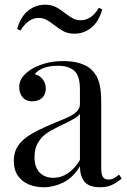

<svg xmlns="http://www.w3.org/2000/svg" viewBox="-20 -788 538 815"><path d="M39.1 0ZM255.9 -732.4Q275.4 -717.3 289.8 -709.7Q304.2 -702.1 322.8 -702.1Q368.2 -702.1 399.9 -754.9L414.1 -748Q398.9 -695.3 367.4 -670.2Q335.9 -645 295.9 -645Q270 -645 251.2 -654.5Q232.4 -664.1 210.4 -681.6Q189.9 -697.3 176 -704.6Q162.1 -711.9 144 -711.9Q99.6 -711.9 66.9 -658.2L52.7 -665Q67.9 -717.8 99.4 -742.9Q130.9 -768.1 171.9 -768.1Q196.8 -768.1 215.1 -759Q233.4 -750 255.9 -732.4ZM369.6 -491.2Q392.6 -467.8 401.1 -436.8Q409.7 -405.8 409.7 -351.1V-73.2Q409.7 -48.3 416.7 -37.1Q423.8 -25.9 440.4 -25.9Q452.6 -25.9 462.9 -31.2Q473.1 -36.6 485.4 -46.9L496.6 -29.8Q479 -16.6 467.3 -9.3Q455.6 -2 440.4 2.4Q425.3 6.8 405.3 6.8Q356.9 6.8 338.1 -17.3Q319.3 -41.5 319.3 -82Q290 -33.7 249 -13.4Q208 6.8 165.5 6.8Q130.9 6.8 102.1 -5.1Q73.2 -17.1 55.9 -42.2Q38.6 -67.4 38.6 -105Q38.6 -143.1 57.1 -169.9Q75.7 -196.8 109.4 -217Q143.1 -237.3 199.7 -261.2L219.2 -269.5Q255.4 -283.7 275.1 -293.5Q294.9 -303.2 307.1 -316.2Q319.3 -329.1 319.3 -346.2V-408.2Q319.3 -466.3 295.2 -487.5Q271 -508.8 226.6 -508.8Q155.8 -508.8 127.4 -473.1Q147.5 -468.3 160.9 -451.9Q174.3 -435.5 174.3 -412.1Q174.3 -386.7 158.4 -372.3Q142.6 -357.9 115.7 -357.9Q90.3 -357.9 75.9 -375Q61.5 -392.1 61.5 -419.9Q61.5 -459 108.4 -491.2Q132.8 -507.3 168.7 -518.1Q204.6 -528.8 248.5 -528.8Q289.6 -528.8 320.8 -518.8Q352.1 -508.8 369.6 -491.2ZM223.6 -248Q194.8 -234.4 174.8 -220Q154.8 -205.6 140.6 -181.2Q126.5 -156.7 126.5 -121.1Q126.5 -77.6 148.4 -55.4Q170.4 -33.2 206.5 -33.2Q272.9 -33.2 319.3 -108.9V-305.2Q312 -293.9 294.9 -284.2Q277.8 -274.4 223.6 -248Z"/></svg>

Font: TypoPRO Playfair Display
Style: Regular
Weight: 400
Designer: Claus Eggers Sørensen
Foundry: Claus Eggers Sørensen
Version: Version 1.004;PS 001.004;hotconv 1.0.70;makeotf.lib2.5.58329